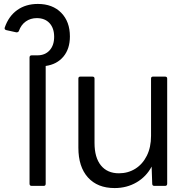

<svg xmlns="http://www.w3.org/2000/svg" viewBox="-20 -944 953 975"><path d="M212 -609V-11Q212 0 202 0H141Q130 0 130 -11V-652Q130 -663 141 -663H170Q209 -663 232 -688.5Q255 -714 255 -757Q255 -801 231.5 -826.5Q208 -852 167 -852Q135 -852 111 -835Q87 -818 76 -787Q75 -783 70.5 -781Q66 -779 62 -780L12 -791Q1 -794 4 -804Q24 -862 67.5 -893Q111 -924 172 -924Q247 -924 291 -879Q335 -834 335 -759Q335 -696 302 -656.5Q269 -617 212 -609Z M378 -194V-545Q378 -555 388 -555H449Q460 -555 460 -545V-218Q460 -144 492.5 -104Q525 -64 584 -64Q630 -64 667 -87Q704 -110 725.5 -153Q747 -196 747 -254V-545Q747 -555 757 -555H818Q829 -555 829 -545V-11Q829 0 818 0H764Q753 0 753 -11L750 -98Q723 -47 673.5 -18Q624 11 562 11Q475 11 426.5 -43Q378 -97 378 -194Z"/></svg>

Font: LINE Seed Sans TH App
Style: Regular
Weight: 400
Designer: Dalton Maag Ltd | Thai characters by Cadson Demak Co.,Ltd.
Foundry: Dalton Maag Ltd
Version: Version 1.003